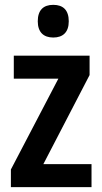

<svg xmlns="http://www.w3.org/2000/svg" viewBox="-20 -773 422 793"><path d="M200 -753C159 -753 136 -731 136 -685C136 -640 160 -618 200 -618C240 -618 264 -640 264 -685C264 -731 241 -753 200 -753ZM358 0V-95H159L350 -463V-543H37V-448H221L25 -73V0Z"/></svg>

Font: Noto Sans Armenian Condensed SemiBold
Style: Regular
Weight: 600
Width: 3
Designer: Monotype Design Team
Foundry: Monotype Imaging Inc.
Version: Version 2.008